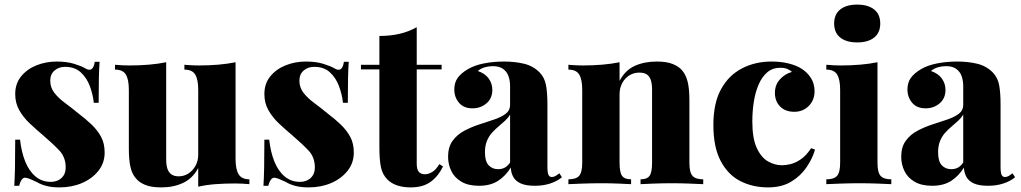

<svg xmlns="http://www.w3.org/2000/svg" viewBox="-20 -799 4429 833"><path d="M226 -532Q270 -532 302 -522Q334 -512 349 -503Q384 -481 391 -531H412Q410 -502 409 -461.5Q408 -421 408 -353H387Q383 -390 369.5 -426Q356 -462 330 -485.5Q304 -509 262 -509Q235 -509 216.5 -493Q198 -477 198 -449Q198 -419 216 -396Q234 -373 262.5 -352Q291 -331 320 -307Q352 -283 377.5 -258.5Q403 -234 418.5 -205.5Q434 -177 434 -137Q434 -92 407 -58Q380 -24 336 -5Q292 14 238 14Q205 14 180.5 7.5Q156 1 140 -9Q125 -16 113.5 -21Q102 -26 91 -28Q81 -29 74 -19Q67 -9 63 7H42Q44 -25 45 -71Q46 -117 46 -193H67Q73 -139 89.5 -98Q106 -57 134 -33.5Q162 -10 200 -10Q217 -10 231.5 -16.5Q246 -23 255.5 -37Q265 -51 265 -73Q265 -117 237 -146.5Q209 -176 168 -211Q136 -238 108.5 -264Q81 -290 63.5 -321Q46 -352 46 -391Q46 -436 71.5 -467.5Q97 -499 138 -515.5Q179 -532 226 -532Z M1002 -529V-109Q1002 -64 1015.5 -42.5Q1029 -21 1062 -21V0Q1031 -3 1000 -3Q954 -3 914.5 0Q875 3 840 11V-70Q816 -25 774.5 -5.5Q733 14 680 14Q636 14 609.5 3Q583 -8 569 -26Q553 -44 546 -74.5Q539 -105 539 -155V-409Q539 -454 526 -475.5Q513 -497 479 -497V-518Q511 -515 541 -515Q587 -515 627 -518.5Q667 -522 701 -529V-107Q701 -84 706 -68Q711 -52 723 -43Q735 -34 755 -34Q778 -34 797 -46Q816 -58 828 -79.5Q840 -101 840 -128V-409Q840 -454 827 -475.5Q814 -497 780 -497V-518Q812 -515 842 -515Q888 -515 928 -518.5Q968 -522 1002 -529Z M1307 -532Q1351 -532 1383 -522Q1415 -512 1430 -503Q1465 -481 1472 -531H1493Q1491 -502 1490 -461.5Q1489 -421 1489 -353H1468Q1464 -390 1450.5 -426Q1437 -462 1411 -485.5Q1385 -509 1343 -509Q1316 -509 1297.5 -493Q1279 -477 1279 -449Q1279 -419 1297 -396Q1315 -373 1343.5 -352Q1372 -331 1401 -307Q1433 -283 1458.5 -258.5Q1484 -234 1499.5 -205.5Q1515 -177 1515 -137Q1515 -92 1488 -58Q1461 -24 1417 -5Q1373 14 1319 14Q1286 14 1261.5 7.5Q1237 1 1221 -9Q1206 -16 1194.5 -21Q1183 -26 1172 -28Q1162 -29 1155 -19Q1148 -9 1144 7H1123Q1125 -25 1126 -71Q1127 -117 1127 -193H1148Q1154 -139 1170.5 -98Q1187 -57 1215 -33.5Q1243 -10 1281 -10Q1298 -10 1312.5 -16.5Q1327 -23 1336.5 -37Q1346 -51 1346 -73Q1346 -117 1318 -146.5Q1290 -176 1249 -211Q1217 -238 1189.5 -264Q1162 -290 1144.5 -321Q1127 -352 1127 -391Q1127 -436 1152.5 -467.5Q1178 -499 1219 -515.5Q1260 -532 1307 -532Z M1788 -681V-518H1896V-498H1788V-89Q1788 -64 1797 -53.5Q1806 -43 1824 -43Q1839 -43 1855.5 -53Q1872 -63 1886 -87L1902 -77Q1883 -36 1849.5 -11Q1816 14 1762 14Q1729 14 1703.5 5.5Q1678 -3 1661 -20Q1639 -42 1632.5 -74.5Q1626 -107 1626 -159V-498H1546V-518H1626V-643Q1673 -643 1712.5 -652Q1752 -661 1788 -681Z M2058 7Q2012 7 1982 -10.5Q1952 -28 1938 -57Q1924 -86 1924 -119Q1924 -161 1943.5 -188Q1963 -215 1994 -231.5Q2025 -248 2059 -259Q2093 -270 2124 -280.5Q2155 -291 2174 -305.5Q2193 -320 2193 -343V-426Q2193 -448 2186.5 -467.5Q2180 -487 2163.5 -499.5Q2147 -512 2118 -512Q2100 -512 2083 -507Q2066 -502 2053 -491Q2085 -480 2100.5 -458Q2116 -436 2116 -409Q2116 -372 2090.5 -350.5Q2065 -329 2030 -329Q1992 -329 1971.5 -353Q1951 -377 1951 -411Q1951 -441 1966 -461.5Q1981 -482 2010 -499Q2039 -516 2080 -524Q2121 -532 2167 -532Q2214 -532 2253.5 -522.5Q2293 -513 2321 -485Q2343 -462 2349 -429Q2355 -396 2355 -345V-75Q2355 -50 2359.5 -40.5Q2364 -31 2374 -31Q2383 -31 2391 -36Q2399 -41 2407 -47L2418 -30Q2396 -12 2366 -2.5Q2336 7 2301 7Q2261 7 2238.5 -3.5Q2216 -14 2206.5 -32Q2197 -50 2196 -72Q2174 -36 2141 -14.5Q2108 7 2058 7ZM2141 -65Q2157 -65 2169.5 -71.5Q2182 -78 2193 -94V-302Q2185 -288 2171.5 -275.5Q2158 -263 2143 -250.5Q2128 -238 2114.5 -223Q2101 -208 2092.5 -187.5Q2084 -167 2084 -138Q2084 -99 2100 -82Q2116 -65 2141 -65Z M2829 -532Q2873 -532 2899.5 -521Q2926 -510 2940 -493Q2956 -474 2963.5 -444Q2971 -414 2971 -363V-93Q2971 -51 2984.5 -36Q2998 -21 3031 -21V0Q3011 -1 2971.5 -2.5Q2932 -4 2895 -4Q2854 -4 2816 -2.5Q2778 -1 2759 0V-21Q2787 -21 2798 -36Q2809 -51 2809 -93V-411Q2809 -434 2804 -450.5Q2799 -467 2787 -475.5Q2775 -484 2753 -484Q2730 -484 2710.5 -472Q2691 -460 2679.5 -438.5Q2668 -417 2668 -390V-93Q2668 -51 2679 -36Q2690 -21 2718 -21V0Q2699 -1 2663 -2.5Q2627 -4 2590 -4Q2549 -4 2508 -2.5Q2467 -1 2446 0V-21Q2479 -21 2492.5 -36Q2506 -51 2506 -93V-409Q2506 -454 2493 -475.5Q2480 -497 2446 -497V-518Q2478 -515 2508 -515Q2553 -515 2593.5 -518.5Q2634 -522 2668 -529V-448Q2692 -494 2733.5 -513Q2775 -532 2829 -532Z M3327 -532Q3369 -532 3402 -523.5Q3435 -515 3456 -502Q3482 -486 3498 -461Q3514 -436 3514 -403Q3514 -365 3489 -339.5Q3464 -314 3426 -314Q3387 -314 3364.5 -337Q3342 -360 3342 -396Q3342 -431 3364 -455Q3386 -479 3416 -487Q3408 -495 3395.5 -500Q3383 -505 3366 -505Q3332 -505 3309 -485.5Q3286 -466 3271.5 -432.5Q3257 -399 3250.5 -357.5Q3244 -316 3244 -272Q3244 -198 3263.5 -156.5Q3283 -115 3312.5 -98.5Q3342 -82 3373 -82Q3389 -82 3410 -87Q3431 -92 3454.5 -108Q3478 -124 3499 -156L3516 -150Q3505 -111 3479 -73Q3453 -35 3412 -10.5Q3371 14 3312 14Q3246 14 3192.5 -13Q3139 -40 3107 -100Q3075 -160 3075 -257Q3075 -351 3108 -411.5Q3141 -472 3198.5 -502Q3256 -532 3327 -532Z M3699 -779Q3746 -779 3772.5 -758Q3799 -737 3799 -697Q3799 -657 3772.5 -636Q3746 -615 3699 -615Q3652 -615 3625.5 -636Q3599 -657 3599 -697Q3599 -737 3625.5 -758Q3652 -779 3699 -779ZM3787 -529V-93Q3787 -51 3800.5 -36Q3814 -21 3847 -21V0Q3827 -1 3788 -2.5Q3749 -4 3709 -4Q3669 -4 3627.5 -2.5Q3586 -1 3565 0V-21Q3598 -21 3611.5 -36Q3625 -51 3625 -93V-409Q3625 -454 3612 -475.5Q3599 -497 3565 -497V-518Q3597 -515 3627 -515Q3672 -515 3712.5 -518.5Q3753 -522 3787 -529Z M4024 7Q3978 7 3948 -10.5Q3918 -28 3904 -57Q3890 -86 3890 -119Q3890 -161 3909.5 -188Q3929 -215 3960 -231.5Q3991 -248 4025 -259Q4059 -270 4090 -280.5Q4121 -291 4140 -305.5Q4159 -320 4159 -343V-426Q4159 -448 4152.5 -467.5Q4146 -487 4129.5 -499.5Q4113 -512 4084 -512Q4066 -512 4049 -507Q4032 -502 4019 -491Q4051 -480 4066.5 -458Q4082 -436 4082 -409Q4082 -372 4056.5 -350.5Q4031 -329 3996 -329Q3958 -329 3937.5 -353Q3917 -377 3917 -411Q3917 -441 3932 -461.5Q3947 -482 3976 -499Q4005 -516 4046 -524Q4087 -532 4133 -532Q4180 -532 4219.5 -522.5Q4259 -513 4287 -485Q4309 -462 4315 -429Q4321 -396 4321 -345V-75Q4321 -50 4325.5 -40.5Q4330 -31 4340 -31Q4349 -31 4357 -36Q4365 -41 4373 -47L4384 -30Q4362 -12 4332 -2.5Q4302 7 4267 7Q4227 7 4204.5 -3.5Q4182 -14 4172.5 -32Q4163 -50 4162 -72Q4140 -36 4107 -14.5Q4074 7 4024 7ZM4107 -65Q4123 -65 4135.5 -71.5Q4148 -78 4159 -94V-302Q4151 -288 4137.5 -275.5Q4124 -263 4109 -250.5Q4094 -238 4080.5 -223Q4067 -208 4058.5 -187.5Q4050 -167 4050 -138Q4050 -99 4066 -82Q4082 -65 4107 -65Z"/></svg>

Font: Playfair Display ExtraBold
Style: Regular
Weight: 800
Designer: Claus Eggers Sørensen
Foundry: Claus Eggers Sørensen
Version: Version 1.203